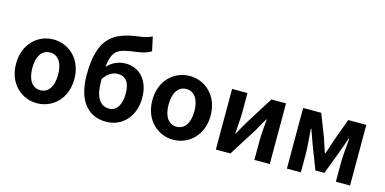

<svg xmlns="http://www.w3.org/2000/svg" viewBox="-78 -1264 3435 1712"><g transform="rotate(15 1640.0 -407.5)"><path d="M313 14C453 14 582 -94 582 -280C582 -466 453 -574 313 -574C172 -574 44 -466 44 -280C44 -94 172 14 313 14ZM313 -106C236 -106 194 -174 194 -280C194 -385 236 -454 313 -454C389 -454 432 -385 432 -280C432 -174 389 -106 313 -106Z M952 14C1098 14 1210 -101 1210 -273C1210 -443 1112 -533 991 -533C926 -533 865 -507 822 -457C838 -627 896 -636 1060 -659C1109 -666 1157 -677 1187 -700L1159 -829C1124 -812 1096 -804 1030 -795C820 -766 678 -695 678 -347C678 -119 776 14 952 14ZM817 -346C858 -405 905 -426 947 -426C1017 -426 1058 -378 1058 -273C1058 -172 1017 -106 949 -106C865 -106 817 -176 817 -313Z M1571 14C1711 14 1840 -94 1840 -280C1840 -466 1711 -574 1571 -574C1430 -574 1302 -466 1302 -280C1302 -94 1430 14 1571 14ZM1571 -106C1494 -106 1452 -174 1452 -280C1452 -385 1494 -454 1571 -454C1647 -454 1690 -385 1690 -280C1690 -174 1647 -106 1571 -106Z M1963 0H2097L2261 -259C2279 -291 2308 -344 2328 -377H2332C2326 -307 2319 -233 2319 -176V0H2461V-560H2326L2163 -300C2145 -268 2115 -216 2096 -182H2093C2098 -252 2105 -327 2105 -383V-560H1963Z M2619 0H2748V-173C2748 -230 2737 -339 2733 -401H2737C2753 -355 2775 -297 2791 -251L2869 -50H2952L3028 -251C3044 -297 3066 -353 3082 -401H3087C3081 -339 3071 -230 3071 -173V0H3202V-560H3035L2958 -349C2944 -303 2930 -262 2915 -221H2910C2897 -262 2882 -303 2868 -349L2786 -560H2619Z"/></g></svg>

Font: Noto Sans TC
Style: Bold
Weight: 700
Designer: Ryoko NISHIZUKA 西塚涼子 (kana, bopomofo & ideographs); Paul D. Hunt (Latin, Greek & Cyrillic); Sandoll Communications 산돌커뮤니
Foundry: Adobe
Version: Version 2.004;hotconv 1.0.118;makeotfexe 2.5.65603